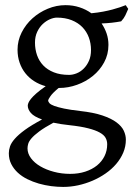

<svg xmlns="http://www.w3.org/2000/svg" viewBox="-20 -489 528 753"><path d="M336.9 -293Q336.9 -318.8 328.4 -342Q319.8 -365.2 303 -382.6Q286.1 -399.9 261 -409.9Q235.8 -419.9 203.1 -419.9Q190.9 -419.9 176 -413.6Q161.1 -407.2 147.9 -395Q134.8 -382.8 126 -364.3Q117.2 -345.7 117.2 -321.8Q117.2 -295.9 125.2 -272.7Q133.3 -249.5 149.7 -232.4Q166 -215.3 191.2 -205.3Q216.3 -195.3 251 -195.3Q265.1 -195.3 280.5 -201.4Q295.9 -207.5 308.3 -220Q320.8 -232.4 328.9 -250.5Q336.9 -268.6 336.9 -293ZM252.9 2Q234.4 0 218.8 -2.4Q203.1 -4.9 189.5 -7.8Q154.3 11.2 134 26.4Q113.8 41.5 103.5 53.5Q93.3 65.4 90.6 75.2Q87.9 85 87.9 92.8Q87.9 113.3 101.6 131.6Q115.2 149.9 138.2 163.3Q161.1 176.8 191.4 184.8Q221.7 192.9 254.9 192.9Q287.6 192.9 314.5 184.1Q341.3 175.3 360.4 159.9Q379.4 144.5 389.9 123.3Q400.4 102.1 400.4 76.7Q400.4 63 394 51.5Q387.7 40 371.1 30.8Q354.5 21.5 325.9 14.2Q297.4 6.8 252.9 2ZM405.3 -313Q405.3 -275.4 388.4 -244.4Q371.6 -213.4 344.2 -191.2Q316.9 -168.9 282.2 -156.5Q247.6 -144 211.9 -144H210Q186.5 -124.5 177.7 -111.6Q168.9 -98.6 168.9 -95.7Q168.9 -89.8 174.1 -84.2Q179.2 -78.6 193.1 -73.5Q207 -68.4 231.4 -63.2Q255.9 -58.1 293.9 -53.7Q347.2 -47.9 381.8 -36.1Q416.5 -24.4 437 -9Q457.5 6.3 465.6 23.9Q473.6 41.5 473.6 58.6Q473.6 85.4 463.4 109.6Q453.1 133.8 435.5 154.3Q418 174.8 394 191.4Q370.1 208 342.8 219.7Q315.4 231.4 286.1 237.8Q256.8 244.1 228 244.1Q205.1 244.1 180.7 241Q156.2 237.8 132.3 231Q108.4 224.1 87.2 213.6Q65.9 203.1 49.8 188.2Q33.7 173.3 24.2 154.5Q14.6 135.7 14.6 111.8Q14.6 99.1 19.3 85.2Q23.9 71.3 38.1 55.2Q52.2 39.1 77.6 20.5Q103 2 145 -20.5Q113.3 -31.7 101.1 -45.9Q88.9 -60.1 88.9 -74.7Q88.9 -78.6 91.3 -85.2Q93.8 -91.8 101.3 -101.3Q108.9 -110.8 122.8 -123Q136.7 -135.3 159.2 -150.9Q134.3 -157.7 114 -170.7Q93.8 -183.6 79.3 -201.9Q64.9 -220.2 56.9 -243.4Q48.8 -266.6 48.8 -293.9Q48.8 -329.6 64.9 -361.6Q81.1 -393.6 107.4 -417.2Q133.8 -440.9 167.5 -454.8Q201.2 -468.8 236.8 -468.8Q266.1 -468.8 291.7 -460.4Q317.4 -452.1 338.4 -437Q363.8 -439.5 384.3 -443.4Q404.8 -447.3 421.1 -451.7Q437.5 -456.1 450.2 -460.4Q462.9 -464.8 473.1 -468.8L482.9 -454.1Q477.1 -440.4 471.7 -429Q466.3 -417.5 455.1 -405.3Q436.5 -401.9 418.7 -399.9Q400.9 -397.9 378.4 -397Q391.1 -378.4 398.2 -357.4Q405.3 -336.4 405.3 -313Z"/></svg>

Font: Gentium Plus Phon
Style: Regular
Weight: 400
Designer: J. Victor Gaultney, Annie Olsen, Iska Routamaa, Becca Hirsbrunner
Foundry: SIL International
Version: Version 5.000